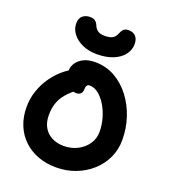

<svg xmlns="http://www.w3.org/2000/svg" viewBox="-172 -1099 1084 1232"><g transform="rotate(20 370.0 -483.5)"><path d="M354 10Q287 10 230.5 -11Q174 -32 132 -72Q90 -112 67.5 -167.5Q45 -223 45 -290Q45 -349 63 -401Q81 -453 109 -494Q137 -535 169 -564Q201 -593 229.5 -608.5Q258 -624 276 -624Q298 -624 311.5 -617.5Q325 -611 337 -593Q358 -565 349 -541.5Q340 -518 316 -502Q275 -472 248.5 -440.5Q222 -409 209.5 -372.5Q197 -336 197 -290Q197 -242 216.5 -207.5Q236 -173 272 -154.5Q308 -136 354 -136Q405 -136 447 -157.5Q489 -179 514.5 -216Q540 -253 540 -300Q540 -346 527 -391.5Q514 -437 491.5 -474.5Q469 -512 440 -535Q411 -558 378 -558Q367 -558 361 -549.5Q355 -541 355 -526Q355 -504 344 -493Q333 -482 314 -482Q291 -482 269 -495.5Q247 -509 233 -535.5Q219 -562 219 -601Q219 -630 236 -655Q253 -680 284.5 -695.5Q316 -711 361 -711Q436 -711 497 -676.5Q558 -642 602.5 -583.5Q647 -525 671 -452Q695 -379 695 -300Q695 -234 668.5 -177.5Q642 -121 595 -79Q548 -37 486.5 -13.5Q425 10 354 10ZM351 -762Q296 -762 253 -781.5Q210 -801 185.5 -833Q161 -865 161 -902Q161 -938 181 -955Q201 -972 231 -972Q253 -972 266 -963Q279 -954 287 -934Q295 -914 311.5 -902Q328 -890 360 -890Q396 -890 414 -901.5Q432 -913 439 -933Q447 -954 458.5 -965.5Q470 -977 492 -977Q525 -977 542 -958Q559 -939 559 -906Q559 -866 534.5 -833.5Q510 -801 463.5 -781.5Q417 -762 351 -762Z"/></g></svg>

Font: Shantell Sans
Style: Bold
Weight: 700
Designer: Stephen Nixon, Anya Danilova, Shantell Martin
Foundry: Arrow Type
Version: Version 1.011;[c5ecc13dd]